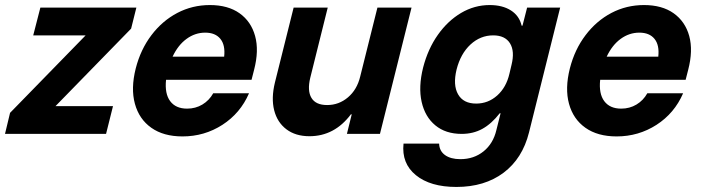

<svg xmlns="http://www.w3.org/2000/svg" viewBox="-49 -530 2779 760"><path d="M-29.2 0 -9.2 -83.3 290 -390H82.5L110.8 -500H490.8L470 -416.7L170.8 -110H398.3L370.8 0Z M673.3 10Q598.3 10 550 -24.2Q501.7 -58.3 485 -119.2Q468.3 -180 488.3 -259.2Q507.5 -334.2 550.4 -390.8Q593.3 -447.5 652.9 -478.8Q712.5 -510 781.7 -510Q853.3 -510 899.2 -477.5Q945 -445 960.8 -387.5Q976.7 -330 956.7 -253.3L946.7 -214.2H608.3Q602.5 -159.2 624.6 -129.6Q646.7 -100 691.7 -100Q725 -100 752.1 -116.2Q779.2 -132.5 795 -160.8H936.7Q902.5 -81.7 831.2 -35.8Q760 10 673.3 10ZM634.2 -305.8H838.3Q843.3 -351.7 823.3 -376.2Q803.3 -400.8 763.3 -400.8Q723.3 -400.8 689.6 -376.2Q655.8 -351.7 634.2 -305.8Z M1175.8 9.2Q1120.8 9.2 1084.6 -18.3Q1048.3 -45.8 1036.2 -93.8Q1024.2 -141.7 1039.2 -203.3L1113.3 -500H1248.3L1179.2 -222.5Q1166.7 -170.8 1183.8 -142.5Q1200.8 -114.2 1245.8 -114.2Q1292.5 -114.2 1328.3 -144.6Q1364.2 -175 1376.7 -226.7L1445 -500H1580L1455 0H1324.2L1343.3 -77.5H1340Q1275 9.2 1175.8 9.2Z M1757.5 210Q1654.2 210 1597.1 163.3Q1540 116.7 1548.3 38.3H1689.2Q1690 67.5 1712.5 83.8Q1735 100 1773.3 100Q1826.7 100 1865 69.2Q1903.3 38.3 1915.8 -15L1932.5 -81.7H1929.2Q1896.7 -40 1860.4 -20Q1824.2 0 1778.3 0Q1715 0 1674.2 -33.8Q1633.3 -67.5 1620 -126.7Q1606.7 -185.8 1625.8 -262.5Q1645 -336.7 1684.2 -392.1Q1723.3 -447.5 1776.2 -478.8Q1829.2 -510 1889.2 -510Q1940 -510 1973.3 -488.8Q2006.7 -467.5 2015.8 -428.3H2019.2L2037.5 -500H2168.3L2045 -5.8Q2019.2 97.5 1944.2 153.8Q1869.2 210 1757.5 210ZM1835.8 -120Q1883.3 -120 1919.2 -152.1Q1955 -184.2 1967.5 -238.3L1975.8 -273.3Q1989.2 -327.5 1969.6 -358.8Q1950 -390 1903.3 -390Q1852.5 -390 1813.3 -353.8Q1774.2 -317.5 1758.3 -255Q1743.3 -193.3 1764.2 -156.7Q1785 -120 1835.8 -120Z M2391.7 10Q2316.7 10 2268.3 -24.2Q2220 -58.3 2203.3 -119.2Q2186.7 -180 2206.7 -259.2Q2225.8 -334.2 2268.8 -390.8Q2311.7 -447.5 2371.2 -478.8Q2430.8 -510 2500 -510Q2571.7 -510 2617.5 -477.5Q2663.3 -445 2679.2 -387.5Q2695 -330 2675 -253.3L2665 -214.2H2326.7Q2320.8 -159.2 2342.9 -129.6Q2365 -100 2410 -100Q2443.3 -100 2470.4 -116.2Q2497.5 -132.5 2513.3 -160.8H2655Q2620.8 -81.7 2549.6 -35.8Q2478.3 10 2391.7 10ZM2352.5 -305.8H2556.7Q2561.7 -351.7 2541.7 -376.2Q2521.7 -400.8 2481.7 -400.8Q2441.7 -400.8 2407.9 -376.2Q2374.2 -351.7 2352.5 -305.8Z"/></svg>

Font: Funnel Sans
Style: Bold Italic
Weight: 700
Italic angle: -14.036°
Designer: NORD ID, Kristian Moeller
Foundry: Dicotype
Version: Version 1.000